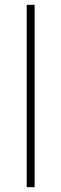

<svg xmlns="http://www.w3.org/2000/svg" viewBox="-20 -748 255 798"><path d="M91 30V-728H124V30Z"/></svg>

Font: Zen Kaku Gothic New Light
Style: Regular
Weight: 300
Designer: Yoshimichi Ohira
Foundry: Positype
Version: Version 1.002